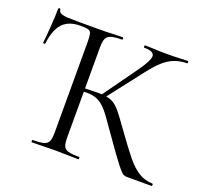

<svg xmlns="http://www.w3.org/2000/svg" viewBox="-114 -788 987 924"><g transform="rotate(20 379.5 -326.0)"><path d="M135.4 0Q133.4 0 133.4 -6Q133.4 -12 135.4 -12Q172.6 -12 191.5 -17Q210.4 -22 216.8 -37Q223.2 -52 223.2 -81V-544Q223.2 -573.8 220.1 -587.1Q217 -600.4 204.7 -604Q192.4 -607.6 164.6 -607.6Q125.6 -607.6 98.6 -593.4Q71.6 -579.2 55.9 -548.7Q40.2 -518.2 34.2 -468.8Q34.2 -466.6 28.7 -466.6Q23.2 -466.6 23.2 -468.8Q25 -481 26.8 -504.2Q28.6 -527.4 30.7 -554.3Q32.8 -581.2 34 -606Q35.2 -630.8 35.2 -647Q35.2 -652 40.8 -652Q46.4 -652 46.4 -647Q46.4 -637 56.3 -631Q66.2 -625 91.4 -623Q115.4 -622 153.1 -622Q190.8 -622 253.4 -622Q290.6 -622 321.1 -623.5Q351.6 -625 375.6 -625Q377.6 -625 377.6 -619Q377.6 -613 375.6 -613Q338.2 -613 319.4 -607Q300.6 -601 294.2 -586Q287.8 -571 287.8 -542V-81Q287.8 -52 293.7 -37Q299.6 -22 318.1 -17Q336.6 -12 374.4 -12Q376.4 -12 376.4 -6Q376.4 0 374.4 0Q349.6 0 319.4 -1Q289.2 -2 253.8 -2Q221 -2 190.4 -1Q159.8 0 135.4 0ZM622.8 0Q614 0 606.5 -3Q599 -6 585.9 -21Q572.8 -36 547.3 -70.5Q521.8 -105 477.8 -168Q446.8 -213 425.5 -242Q404.2 -271 386.3 -286.5Q368.4 -302 348.6 -308.5Q328.8 -315 300.6 -315Q290.8 -315 280 -314Q269.2 -313 257.4 -312L255.6 -330Q318.8 -333 354 -333Q387.2 -333 409 -327.5Q430.8 -322 448.5 -306.5Q466.2 -291 487.3 -262.5Q508.4 -234 541.4 -188Q581.4 -132.2 612.8 -93.2Q644.2 -54.2 676.5 -33.6Q708.8 -13 749.8 -12Q751.8 -12 751.8 -6Q751.8 0 749.8 0ZM387 -317 369.2 -326 495.2 -501.8Q541.6 -566.2 540 -589.6Q538.4 -613 488.8 -613Q485.8 -613 485.8 -619Q485.8 -625 488.8 -625Q511.8 -625 537.5 -623.5Q563.2 -622 603.2 -622Q642 -622 664.9 -623.5Q687.8 -625 708.8 -625Q710.8 -625 710.8 -619Q710.8 -613 708.8 -613Q673.4 -613 643.9 -601.7Q614.4 -590.4 587.3 -565.7Q560.2 -541 529.6 -501Z"/></g></svg>

Font: Cormorant Light
Style: Regular
Weight: 300
Designer: Christian Thalmann (Catharsis Fonts)
Foundry: Catharsis Fonts
Version: Version 4.000